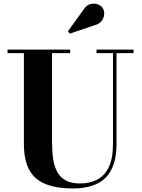

<svg xmlns="http://www.w3.org/2000/svg" viewBox="-20 -1023 780 1057"><path d="M715.5 -750V-730.5H621.5V-230Q621.5 -106.5 562.5 -46Q503.5 14.5 381.5 14.5Q240.5 14.5 176 -43Q111.5 -100.5 111.5 -230V-730.5H21.5V-750H366.5V-730.5H266.5V-240Q266.5 -190.5 272.5 -149Q278.5 -107.5 295 -77Q311.5 -46.5 341.8 -29.8Q372 -13 420 -13Q474.5 -13 515.5 -34.5Q556.5 -56 579.2 -103.8Q602 -151.5 602 -230V-730.5H511.5V-750ZM364.5 -838 354 -851 440.5 -970.5Q455.5 -994.5 476.5 -1000.2Q497.5 -1006 516.8 -999.5Q536 -993 545 -979Q555.5 -963 553.5 -942.8Q551.5 -922.5 538 -906Q524.5 -889.5 500.5 -884Z"/></svg>

Font: Bodoni Moda
Style: Bold
Weight: 700
Designer: Owen Earl
Foundry: indestructible type
Version: Version 2.005